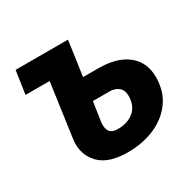

<svg xmlns="http://www.w3.org/2000/svg" viewBox="-120 -639 791 778"><g transform="rotate(-30 276.0 -249.5)"><path d="M25 -400 41 -508H286L271 -400ZM269 9Q178 9 136.5 -35Q95 -79 102 -144L153 -508H286L263 -346H334Q422 -346 470.5 -307Q519 -268 519 -199Q519 -133 485.5 -86.5Q452 -40 395.5 -15.5Q339 9 269 9ZM281 -93Q327 -93 356 -117.5Q385 -142 385 -189Q385 -215 368.5 -228.5Q352 -242 327 -242H249L235 -147Q233 -122 243 -107.5Q253 -93 281 -93Z"/></g></svg>

Font: Finlandica SemiBold
Style: Italic
Weight: 600
Italic angle: -8°
Designer: Niklas Ekholm, Juho Hiilivirta, Jaakko Suomalainen
Foundry: Helsinki Type Studio
Version: Version 1.063